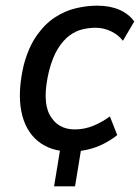

<svg xmlns="http://www.w3.org/2000/svg" viewBox="-20 -526 494 678"><path d="M171 132 199 -39H273L245 132ZM229 9Q158 9 113 -28.5Q68 -66 55 -134.5Q42 -203 64 -297Q81 -360 110 -401Q139 -442 174.5 -465Q210 -488 248.5 -497Q287 -506 323 -506Q368 -506 401.5 -491.5Q435 -477 454 -450L414 -382Q397 -404 371 -416Q345 -428 318 -428Q295 -428 271.5 -422.5Q248 -417 226 -401Q204 -385 185 -355Q166 -325 153 -275Q128 -170 156 -119.5Q184 -69 244 -69Q279 -69 311 -82.5Q343 -96 368 -115L394 -49Q373 -32 346.5 -18.5Q320 -5 290.5 2Q261 9 229 9Z"/></svg>

Font: Nunito Sans 7pt Condensed Medium
Style: Italic
Weight: 500
Width: 3
Italic angle: -9°
Designer: Vernon Adams
Foundry: Vernon Adams
Version: Version 3.101;gftools[0.9.27]